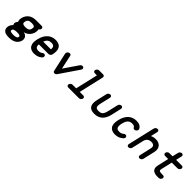

<svg xmlns="http://www.w3.org/2000/svg" viewBox="344 -2152 3792 3792"><g transform="rotate(45 2240.0 -256.0)"><path d="M248 -45Q193 -45 165 -31Q152 -25 147.5 -19.5Q143 -14 139 1Q137 17 139 22Q141 27 150 32Q173 46 227 46Q281 46 310 32Q323 26 328 20.5Q333 15 336 1Q339 -15 337 -20Q335 -25 325 -31Q303 -45 248 -45ZM325 -378Q273 -378 246 -361Q238 -356 232.5 -351.5Q227 -347 220.5 -334.5Q214 -322 210 -304Q205 -273 207.5 -263.5Q210 -254 220 -247Q240 -230 291 -230Q369 -230 393 -268Q401 -281 406 -304Q411 -335 408.5 -344.5Q406 -354 397 -361Q376 -378 325 -378ZM85 -151Q91 -177 116 -202Q97 -245 110 -304Q121 -350 147 -386Q173 -422 209 -444Q266 -477 348 -477H502Q522 -477 533.5 -462.5Q545 -448 540 -427Q534 -400 507 -385Q516 -349 506 -304Q503 -289 497.5 -274Q492 -259 479 -237Q466 -215 449 -197Q432 -179 403.5 -162.5Q375 -146 340 -138Q370 -132 392 -119Q420 -102 432.5 -70.5Q445 -39 435.5 0.5Q426 40 399 72Q372 104 336 120Q283 145 204 145Q125 145 84 121Q56 104 43.5 72Q31 40 40 1Q52 -52 96 -91Q77 -115 85 -151Z M959 -278Q964 -335 942 -356.5Q920 -378 875 -378Q829 -378 797.5 -356.5Q766 -335 744 -278ZM721 -179Q717 -124 738.5 -102.5Q760 -81 806 -81Q858 -81 889 -107Q907 -122 928 -122Q949 -122 960 -107.5Q971 -93 966 -72Q962 -51 943 -36Q876 18 783 18Q770 18 757.5 17Q745 16 727.5 12.5Q710 9 695.5 1.5Q681 -6 666 -17.5Q651 -29 640.5 -47Q630 -65 623.5 -88.5Q617 -112 618 -146Q619 -180 628 -220Q628 -224 629 -228.5Q630 -233 632 -237Q662 -361 737 -422Q804 -477 897 -477Q897 -477 898 -477Q913 -477 926.5 -475.5Q940 -474 961 -468.5Q982 -463 998 -453.5Q1014 -444 1030 -425Q1046 -406 1054 -380.5Q1062 -355 1062 -316Q1062 -277 1051 -229Q1046 -208 1028 -193.5Q1010 -179 989 -179Z M1635 -487Q1656 -487 1667.5 -472.5Q1679 -458 1674 -437Q1671 -426 1664 -416L1395 -22Q1375 8 1343 8Q1328 8 1317.5 0Q1307 -8 1304 -22Q1219 -410 1217 -416Q1215 -426 1218 -437Q1222 -458 1240 -472.5Q1258 -487 1279 -487Q1294 -487 1304.5 -479Q1315 -471 1318 -457L1382 -163L1583 -457Q1603 -487 1635 -487Z M1904 -557Q1884 -557 1872.5 -572Q1861 -587 1866 -607.5Q1871 -628 1889 -642.5Q1907 -657 1927 -657H2038Q2059 -657 2070 -642.5Q2081 -628 2076 -607L1956 -86H2056Q2076 -86 2087.5 -71.5Q2099 -57 2094 -36.5Q2089 -16 2071 -1.5Q2053 13 2033 13H1733Q1712 13 1700.5 -1.5Q1689 -16 1694 -36.5Q1699 -57 1717 -71.5Q1735 -86 1756 -86H1856L1965 -557Z M2360 -427Q2365 -448 2383 -462.5Q2401 -477 2421 -477Q2442 -477 2453 -462.5Q2464 -448 2460 -427L2410 -212Q2392 -134 2412 -105Q2428 -81 2485 -81Q2542 -81 2569 -105Q2602 -133 2620 -212L2670 -427Q2674 -448 2692 -462.5Q2710 -477 2731 -477Q2752 -477 2763 -462.5Q2774 -448 2769 -427L2720 -212Q2666 18 2462 18Q2361 18 2323 -38Q2284 -96 2311 -212Z M2986 -229Q2977 -191 2977.5 -163.5Q2978 -136 2984 -120.5Q2990 -105 3003.5 -95.5Q3017 -86 3031 -83.5Q3045 -81 3063 -81Q3119 -81 3152 -112Q3171 -130 3194 -130Q3215 -130 3226 -115.5Q3237 -101 3233 -80Q3228 -62 3213 -48Q3143 18 3040 18Q3026 18 3013 17Q3000 16 2979 10.5Q2958 5 2941.5 -4.5Q2925 -14 2908.5 -32.5Q2892 -51 2884 -76.5Q2876 -102 2875.5 -141.5Q2875 -181 2887 -229Q2917 -359 2994 -423Q3061 -477 3155 -477Q3266 -477 3303 -400Q3310 -387 3306 -371Q3301 -350 3283 -335.5Q3265 -321 3245 -321Q3219 -321 3209 -342Q3192 -378 3132 -378Q3108 -378 3089.5 -373Q3071 -368 3050.5 -353.5Q3030 -339 3013.5 -308Q2997 -277 2986 -229Z M3501 -607Q3506 -628 3524 -642.5Q3542 -657 3562 -657Q3583 -657 3594 -642.5Q3605 -628 3600 -607L3567 -464Q3620 -489 3678 -489Q3770 -489 3813.5 -433.5Q3857 -378 3836 -288L3779 -42Q3775 -21 3757 -6.5Q3739 8 3718 8Q3697 8 3686 -6.5Q3675 -21 3680 -42L3736 -288Q3748 -340 3725 -365Q3704 -389 3655 -389Q3608 -389 3573 -364Q3538 -337 3527 -288L3470 -42Q3465 -21 3447 -6.5Q3429 8 3408.5 8Q3388 8 3376.5 -6.5Q3365 -21 3370 -42Z M4180 -607Q4185 -628 4203 -642.5Q4221 -657 4241 -657Q4262 -657 4273 -642.5Q4284 -628 4279 -607L4251 -483H4410Q4431 -483 4442 -468.5Q4453 -454 4448 -433.5Q4443 -413 4425.5 -398.5Q4408 -384 4387 -384H4228L4175 -154Q4166 -118 4176 -105Q4189 -86 4243 -86H4282Q4282 -86 4283 -86Q4303 -86 4314.5 -71.5Q4326 -57 4321 -36.5Q4316 -16 4298 -1.5Q4280 13 4260 13Q4259 13 4259 13H4220Q4207 13 4196 12.5Q4185 12 4168.5 9Q4152 6 4140 1Q4128 -4 4113 -12Q4098 -20 4090 -32.5Q4082 -45 4074.5 -62.5Q4067 -80 4068.5 -102.5Q4070 -125 4075 -154L4128 -384H4040Q4019 -384 4008 -398.5Q3997 -413 4001.5 -433.5Q4006 -454 4024 -468.5Q4042 -483 4063 -483H4151Z"/></g></svg>

Font: Brass Mono
Style: Bold Italic
Weight: 700
Italic angle: -13°
Monospace: yes
Version: Version 1.000; ttfautohint (v1.8.3) -l 8 -r 50 -G 200 -x 14 